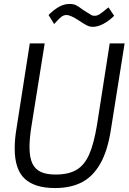

<svg xmlns="http://www.w3.org/2000/svg" viewBox="-20 -945 652 973"><path d="M54.5 -192.5Q54.5 -239 63 -290L131 -725H206.5L140 -309.5Q129.5 -245 129.5 -200Q129.5 -147.5 143.8 -117.2Q158 -87 186.8 -73.8Q215.5 -60.5 262 -60.5Q327 -60.5 367.2 -84Q407.5 -107.5 431.8 -162Q456 -216.5 472 -314.5L536 -725H611.5L541.5 -285Q524.5 -177.5 486.8 -113Q449 -48.5 392.8 -20.2Q336.5 8 259 8Q156.5 8 105.5 -39Q54.5 -86 54.5 -192.5ZM376.5 -843Q358.5 -855 342.8 -862Q327 -869 318 -869Q303.5 -869 292 -860.5Q280.5 -852 262 -831.5L254.5 -823L226 -869Q254.5 -897 280 -911Q305.5 -925 332 -925Q351.5 -925 364.8 -918.8Q378 -912.5 396 -898.5L406 -891.5L428 -878Q439 -870.5 444.8 -867.8Q450.5 -865 458.5 -865Q471.5 -865 482 -871.2Q492.5 -877.5 509 -891Q514 -895 519 -899.2Q524 -903.5 530 -907.5L558.5 -865Q533 -839.5 504.2 -824.2Q475.5 -809 450.5 -809Q434 -809 418.8 -817Q403.5 -825 376.5 -843Z"/></svg>

Font: JuliaMono Light
Style: Italic
Weight: 300
Italic angle: -9°
Monospace: yes
Designer: cormullion
Foundry: corm
Version: Version 0.054; ttfautohint (v1.8.4)